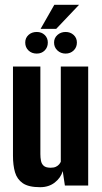

<svg xmlns="http://www.w3.org/2000/svg" viewBox="-20 -772 425 799"><path d="M147 7Q99 7 75 -9.5Q51 -26 42.5 -55Q34 -84 34 -124V-495H148V-131Q148 -116 150.5 -103Q153 -90 162 -82Q171 -74 191 -74Q204 -74 212.5 -78Q221 -82 226 -88Q231 -94 233 -99V-495H347V0H250L241 -60Q233 -32 208 -12.5Q183 7 147 7ZM133 -549Q112 -549 98.5 -562Q85 -575 85 -595Q85 -614 98.5 -626.5Q112 -639 133 -639Q153 -639 166 -626.5Q179 -614 179 -595Q179 -575 166 -562Q153 -549 133 -549ZM253 -549Q233 -549 219 -562Q205 -575 205 -595Q205 -614 219 -626.5Q233 -639 253 -639Q273 -639 286.5 -626.5Q300 -614 300 -595Q300 -575 286.5 -562Q273 -549 253 -549ZM149 -652 206 -752H309L214 -652Z"/></svg>

Font: Alumni Sans
Style: Bold
Weight: 700
Designer: Robert E. Leuschke
Foundry: Robert E. Leuschke
Version: Version 1.018